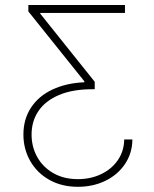

<svg xmlns="http://www.w3.org/2000/svg" viewBox="-20 -551 607 757"><path d="M287.1 185.5Q223.1 185.5 174.3 158Q125.5 130.4 98.9 83.3Q72.3 36.1 72.3 -20.5Q72.3 -81.1 102.3 -126.7Q132.3 -172.4 186.8 -198Q241.2 -223.6 312.5 -226.6V-230.5L91.8 -505.9V-531.2H472.7V-500H138.7V-497.1L353.5 -228.5V-199.2H343.8Q266.6 -199.2 212.9 -176.5Q159.2 -153.8 131.8 -113.5Q104.5 -73.2 104.5 -20.5Q104.5 27.8 126.7 67.9Q148.9 107.9 190.2 131.6Q231.4 155.3 287.1 155.3Q337.9 155.3 379.4 135.3Q420.9 115.2 445.1 79.6Q469.2 43.9 469.7 -1H502Q501.5 52.7 473.1 95.2Q444.8 137.7 396 161.6Q347.2 185.5 287.1 185.5Z"/></svg>

Font: Pretendard Std Thin
Style: Regular
Weight: 100
Designer: Base glyphs from Inter by Rasmus Andersson; Hangeul glyphs from Noto Sans CJK(Source Han Sans) by Jang Soo-young and Kan
Foundry: Kil Hyung-jin
Version: Version 1.309